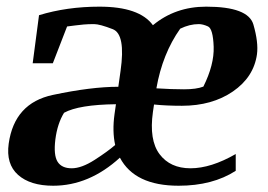

<svg xmlns="http://www.w3.org/2000/svg" viewBox="-20 -561 824 591"><path d="M606 -294.4Q639.6 -361.8 637.7 -417.2Q635.7 -472.7 620.1 -479.7Q604.5 -486.8 591.8 -486.8Q563.5 -486.8 534.7 -472.7Q480 -395.5 461.4 -289.1Q508.3 -286.1 546.4 -286.1Q584.5 -286.1 606 -294.4ZM334.5 -114.7Q325.2 -156.7 332.5 -209.5L336.9 -240.2Q222.7 -238.8 177.2 -213.9Q156.7 -180.7 150.4 -131.8Q144.5 -83.5 157.2 -63.2Q169.9 -43 200.7 -43Q231 -43 271.2 -68.8Q311.5 -94.7 334.5 -114.7ZM614.7 -540.5Q744.1 -540.5 760 -485.4Q775.9 -430.2 771 -394Q761.2 -323.7 697 -279.5Q632.8 -235.4 540 -235.4Q491.7 -235.4 454.1 -239.3L450.7 -216.3Q438.5 -129.9 471.2 -86.4Q503.9 -43 566.4 -43Q629.4 -43 705.6 -86.9V-35.2Q634.3 10.7 529.8 10.7Q394.5 10.7 349.1 -75.7Q254.4 10.7 143.6 10.7Q73.2 10.7 35.6 -22.7Q-2 -56.2 6.8 -119.1Q24.4 -243.7 142.6 -268.8Q260.7 -293.9 344.2 -293.9L351.1 -342.8Q367.2 -455.6 327.1 -471.2Q287.1 -486.8 269.5 -486.8Q252 -486.8 237.8 -485.6Q223.6 -484.4 211.4 -482.7Q199.2 -481 186.5 -479.5L142.6 -366.2H80.6L100.1 -514.2Q186 -540.5 286.1 -540.5Q409.2 -540.5 450.7 -483.4Q519.5 -540.5 614.7 -540.5Z"/></svg>

Font: NoticiaText-BoldItalic
Style: Bold Italic
Weight: 700
Italic angle: -8°
Designer: JM Sole
Foundry: JM Sole
Version: Version 1.003